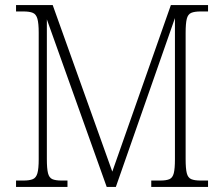

<svg xmlns="http://www.w3.org/2000/svg" viewBox="-20 -734 880 754"><path d="M43 0V-25H72Q96 -25 109 -30.5Q122 -36 127 -54Q132 -72 132 -108V-606Q132 -642 127 -660Q122 -678 109 -683.5Q96 -689 72 -689H43V-714H187L421 -60L651 -714H797V-689H768Q744 -689 731 -683.5Q718 -678 713.5 -660Q709 -642 709 -605V-109Q709 -72 713.5 -54Q718 -36 731 -30.5Q744 -25 768 -25H797V0H574V-25H609Q633 -25 645.5 -30.5Q658 -36 662.5 -54Q667 -72 667 -108V-663L435 0H399L164 -658V-109Q164 -72 168.5 -54Q173 -36 185.5 -30.5Q198 -25 222 -25H245V0Z"/></svg>

Font: Noto Serif Khmer SemiCondensed ExtraLight
Style: Regular
Weight: 200
Width: 4
Designer: Danh Hong and the Monotype Design Team
Foundry: Monotype Imaging Inc.
Version: Version 2.004; ttfautohint (v1.8.4.7-5d5b)